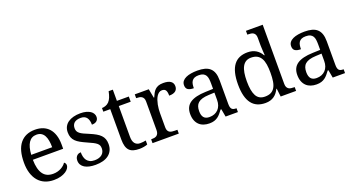

<svg xmlns="http://www.w3.org/2000/svg" viewBox="-51 -1366 3631 1982"><g transform="rotate(-20 1764.5 -375.0)"><path d="M274.9 -492.2Q219.2 -492.2 189.2 -447Q159.2 -401.9 153.8 -314.9H383.8Q383.8 -354.5 377.9 -387.2Q372.1 -419.9 359.4 -443.4Q346.7 -466.8 325.9 -479.5Q305.2 -492.2 274.9 -492.2ZM287.1 9.8Q232.9 9.8 189.7 -8.5Q146.5 -26.9 116.7 -62Q86.9 -97.2 71 -148.2Q55.2 -199.2 55.2 -264.2Q55.2 -404.3 112.8 -475.1Q170.4 -545.9 276.9 -545.9Q325.2 -545.9 363.8 -530.8Q402.3 -515.6 429.2 -485.6Q456.1 -455.6 470.5 -410.9Q484.9 -366.2 484.9 -307.1V-261.2H151.9Q152.8 -206.5 162.8 -167.2Q172.9 -127.9 191.7 -102.5Q210.4 -77.1 237.8 -65.2Q265.1 -53.2 300.8 -53.2Q326.7 -53.2 348.9 -59.1Q371.1 -64.9 389.2 -74.7Q407.2 -84.5 421.1 -96.9Q435.1 -109.4 443.8 -123Q450.7 -120.1 456.8 -110.8Q462.9 -101.6 462.9 -88.9Q462.9 -73.7 452.1 -56.4Q441.4 -39.1 419.4 -24.4Q397.5 -9.8 364.5 0Q331.5 9.8 287.1 9.8Z M745.1 9.8Q707.5 9.8 677 3.2Q646.5 -3.4 625 -16.8Q603.5 -30.3 591.8 -50Q580.1 -69.8 580.1 -96.2Q580.1 -116.2 586.7 -129.6Q593.3 -143.1 602.8 -150.9Q612.3 -158.7 623.3 -161.9Q634.3 -165 643.1 -165Q643.1 -138.7 648.4 -115.7Q653.8 -92.8 666.5 -75.4Q679.2 -58.1 700 -48.1Q720.7 -38.1 751 -38.1Q777.8 -38.1 798.3 -44.7Q818.8 -51.3 832.8 -63.2Q846.7 -75.2 854 -92Q861.3 -108.9 861.3 -128.9Q861.3 -147.5 855.7 -160.9Q850.1 -174.3 836.2 -186Q822.3 -197.8 798.3 -210Q774.4 -222.2 738.3 -237.8Q699.7 -254.9 671.1 -270.8Q642.6 -286.6 624 -305.2Q605.5 -323.7 596.2 -347.4Q586.9 -371.1 586.9 -403.8Q586.9 -438 600.3 -464.4Q613.8 -490.7 638.7 -508.5Q663.6 -526.4 698.2 -535.6Q732.9 -544.9 775.4 -544.9Q811 -544.9 838.4 -537.6Q865.7 -530.3 884.3 -517.8Q902.8 -505.4 912.1 -488.5Q921.4 -471.7 921.4 -453.1Q921.4 -425.8 902.6 -409.4Q883.8 -393.1 849.1 -393.1Q849.1 -443.4 828.4 -471.2Q807.6 -499 763.2 -499Q737.8 -499 719.7 -493.2Q701.7 -487.3 690.2 -476.6Q678.7 -465.8 673.3 -451.2Q668 -436.5 668 -418.9Q668 -399.9 674.8 -386Q681.6 -372.1 696.5 -360.4Q711.4 -348.6 735.1 -337.6Q758.8 -326.7 792 -313Q831.5 -296.4 859.9 -280.3Q888.2 -264.2 906.5 -245.1Q924.8 -226.1 933.6 -202.1Q942.4 -178.2 942.4 -147Q942.4 -107.9 928.2 -78.6Q914.1 -49.3 888.2 -29.5Q862.3 -9.8 825.9 0Q789.6 9.8 745.1 9.8Z M1251.5 -43Q1269.5 -43 1284.7 -44.9Q1299.8 -46.9 1315.4 -49.8V-5.9Q1309.1 -2.9 1298.8 0Q1288.6 2.9 1276.6 5.1Q1264.6 7.3 1251.5 8.5Q1238.3 9.8 1226.6 9.8Q1188.5 9.8 1161.1 1.7Q1133.8 -6.3 1116.2 -24.4Q1098.6 -42.5 1090.1 -72.3Q1081.5 -102.1 1081.5 -145V-479H1005.4V-519Q1023.4 -519 1045.2 -526.4Q1066.9 -533.7 1083.5 -550.8Q1100.6 -569.3 1111.1 -595Q1121.6 -620.6 1129.4 -659.2H1175.3V-536.1H1306.2V-479H1175.3V-142.1Q1175.3 -90.8 1196 -66.9Q1216.8 -43 1251.5 -43Z M1660.2 0H1371.6V-42H1374.5Q1391.6 -42 1406.5 -44.4Q1421.4 -46.9 1432.4 -54.4Q1443.4 -62 1450 -76.2Q1456.5 -90.3 1456.5 -113.8V-425.8Q1456.5 -447.8 1450 -461.2Q1443.4 -474.6 1432.1 -481.9Q1420.9 -489.3 1406 -491.7Q1391.1 -494.1 1374.5 -494.1H1371.6V-536.1H1525.4L1544.4 -437H1549.3Q1559.1 -459.5 1569.3 -479.2Q1579.6 -499 1594.5 -513.9Q1609.4 -528.8 1631.3 -537.4Q1653.3 -545.9 1686.5 -545.9Q1741.2 -545.9 1767.8 -526.9Q1794.4 -507.8 1794.4 -473.1Q1794.4 -457.5 1789.3 -444.3Q1784.2 -431.2 1772.9 -421.6Q1761.7 -412.1 1744.1 -407Q1726.6 -401.9 1701.2 -401.9Q1701.2 -443.4 1689.5 -461.7Q1677.7 -480 1648.4 -480Q1629.9 -480 1615.2 -469.5Q1600.6 -459 1589.6 -441.7Q1578.6 -424.3 1571 -401.9Q1563.5 -379.4 1558.8 -355.7Q1554.2 -332 1552.2 -308.6Q1550.3 -285.2 1550.3 -266.1V-108.9Q1550.3 -86.9 1556.9 -73.5Q1563.5 -60.1 1574.7 -53.2Q1585.9 -46.4 1600.8 -44.2Q1615.7 -42 1632.3 -42H1660.2Z M1936.5 -145Q1936.5 -98.1 1956.3 -75Q1976.1 -51.8 2017.6 -51.8Q2047.9 -51.8 2072.5 -61.5Q2097.2 -71.3 2114.5 -89.4Q2131.8 -107.4 2141.1 -133.3Q2150.4 -159.2 2150.4 -190.9V-272L2086.4 -269Q2043.9 -267.1 2015.4 -258.5Q1986.8 -250 1969.2 -234.6Q1951.7 -219.2 1944.1 -196.8Q1936.5 -174.3 1936.5 -145ZM2057.6 -496.1Q2028.8 -496.1 2011 -488Q1993.2 -480 1983.2 -465.3Q1973.1 -450.7 1969.7 -430.7Q1966.3 -410.6 1966.3 -387.2Q1924.8 -387.2 1903.1 -401.4Q1881.3 -415.5 1881.3 -450.2Q1881.3 -476.1 1895.5 -494.1Q1909.7 -512.2 1934.3 -523.7Q1959 -535.2 1991.7 -540.5Q2024.4 -545.9 2061.5 -545.9Q2107.4 -545.9 2141.6 -536.9Q2175.8 -527.8 2198.7 -507.3Q2221.7 -486.8 2233.2 -453.9Q2244.6 -420.9 2244.6 -373V-113.8Q2244.6 -92.8 2248 -79.1Q2251.5 -65.4 2258.8 -57.1Q2266.1 -48.8 2278.1 -45.4Q2290 -42 2306.6 -42H2309.6V0H2174.3L2158.7 -85.9H2150.4Q2134.8 -64.9 2120.1 -47.4Q2105.5 -29.8 2087.9 -17.1Q2070.3 -4.4 2048.1 2.7Q2025.9 9.8 1994.6 9.8Q1961.4 9.8 1932.9 0.2Q1904.3 -9.3 1883.5 -29.1Q1862.8 -48.8 1851.1 -78.9Q1839.4 -108.9 1839.4 -149.9Q1839.4 -229.5 1896 -268.1Q1952.6 -306.6 2067.4 -310.1L2150.4 -313V-373Q2150.4 -399.9 2147.5 -422.6Q2144.5 -445.3 2134.8 -461.7Q2125 -478 2106.7 -487.1Q2088.4 -496.1 2057.6 -496.1Z M2858.4 -109.9Q2858.4 -87.9 2865 -74.5Q2871.6 -61 2882.8 -53.7Q2894 -46.4 2908.9 -44.2Q2923.8 -42 2940.4 -42H2948.7V0H2779.3L2768.6 -89.8H2764.6Q2753.4 -66.9 2739 -48.6Q2724.6 -30.3 2706.1 -17.3Q2687.5 -4.4 2664.1 2.7Q2640.6 9.8 2611.3 9.8Q2562 9.8 2523.9 -6.6Q2485.8 -22.9 2460 -56.9Q2434.1 -90.8 2420.9 -143.1Q2407.7 -195.3 2407.7 -267.1Q2407.7 -339.4 2420.9 -392.1Q2434.1 -444.8 2460 -479Q2485.8 -513.2 2523.9 -529.5Q2562 -545.9 2611.3 -545.9Q2640.1 -545.9 2663.6 -539.6Q2687 -533.2 2705.8 -521.5Q2724.6 -509.8 2739.3 -493.7Q2753.9 -477.5 2764.6 -458H2770.5Q2769 -482.4 2767.6 -503.9Q2766.6 -522.5 2765.6 -540.8Q2764.6 -559.1 2764.6 -567.9V-649.9Q2764.6 -671.9 2758.1 -685.3Q2751.5 -698.7 2740.2 -706.1Q2729 -713.4 2714.1 -715.6Q2699.2 -717.8 2682.6 -717.8H2674.3V-759.8H2858.4ZM2628.4 -54.2Q2667.5 -54.2 2693.6 -67.1Q2719.7 -80.1 2735.6 -106.4Q2751.5 -132.8 2758.1 -172.9Q2764.6 -212.9 2764.6 -267.1Q2764.6 -319.3 2758.1 -359.4Q2751.5 -399.4 2735.6 -426.5Q2719.7 -453.6 2693.4 -467.8Q2667 -481.9 2627.4 -481.9Q2594.7 -481.9 2571.3 -467.8Q2547.9 -453.6 2533 -426.3Q2518.1 -398.9 2511.2 -358.6Q2504.4 -318.4 2504.4 -266.1Q2504.4 -159.7 2533.2 -106.9Q2562 -54.2 2628.4 -54.2Z M3113.3 -145Q3113.3 -98.1 3133.1 -75Q3152.8 -51.8 3194.3 -51.8Q3224.6 -51.8 3249.3 -61.5Q3273.9 -71.3 3291.3 -89.4Q3308.6 -107.4 3317.9 -133.3Q3327.1 -159.2 3327.1 -190.9V-272L3263.2 -269Q3220.7 -267.1 3192.1 -258.5Q3163.6 -250 3146 -234.6Q3128.4 -219.2 3120.8 -196.8Q3113.3 -174.3 3113.3 -145ZM3234.4 -496.1Q3205.6 -496.1 3187.7 -488Q3169.9 -480 3159.9 -465.3Q3149.9 -450.7 3146.5 -430.7Q3143.1 -410.6 3143.1 -387.2Q3101.6 -387.2 3079.8 -401.4Q3058.1 -415.5 3058.1 -450.2Q3058.1 -476.1 3072.3 -494.1Q3086.4 -512.2 3111.1 -523.7Q3135.7 -535.2 3168.5 -540.5Q3201.2 -545.9 3238.3 -545.9Q3284.2 -545.9 3318.4 -536.9Q3352.5 -527.8 3375.5 -507.3Q3398.4 -486.8 3409.9 -453.9Q3421.4 -420.9 3421.4 -373V-113.8Q3421.4 -92.8 3424.8 -79.1Q3428.2 -65.4 3435.5 -57.1Q3442.9 -48.8 3454.8 -45.4Q3466.8 -42 3483.4 -42H3486.3V0H3351.1L3335.4 -85.9H3327.1Q3311.5 -64.9 3296.9 -47.4Q3282.2 -29.8 3264.6 -17.1Q3247.1 -4.4 3224.9 2.7Q3202.6 9.8 3171.4 9.8Q3138.2 9.8 3109.6 0.2Q3081.1 -9.3 3060.3 -29.1Q3039.6 -48.8 3027.8 -78.9Q3016.1 -108.9 3016.1 -149.9Q3016.1 -229.5 3072.8 -268.1Q3129.4 -306.6 3244.1 -310.1L3327.1 -313V-373Q3327.1 -399.9 3324.2 -422.6Q3321.3 -445.3 3311.5 -461.7Q3301.8 -478 3283.4 -487.1Q3265.1 -496.1 3234.4 -496.1Z"/></g></svg>

Font: Droid Serif
Style: Regular
Weight: 400
Version: Version 1.00 build 112